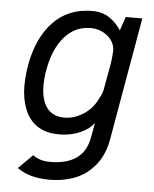

<svg xmlns="http://www.w3.org/2000/svg" viewBox="-55 -610 712 885"><g transform="rotate(5 301.0 -168.0)"><path d="M492.2 -549.8H568.8L469.2 19Q457 88.9 419.2 136.5Q381.3 184.1 327.1 206.1Q272.9 228 204.1 228Q114.3 228 57.1 187L123 122.1Q153.8 146 202.1 146Q279.3 146 324.7 114Q370.1 82 381.8 13.2L393.1 -50.8Q371.6 -21 328.4 -2.4Q285.2 16.1 232.9 16.1Q126 16.1 82.3 -66.2Q38.6 -148.4 63 -289.1Q85.9 -417.5 155.8 -490.7Q225.6 -564 336.9 -564Q384.3 -564 417.5 -540.8Q450.7 -517.6 470.2 -485.8ZM251 -63Q294.4 -63 337.6 -90.1Q380.9 -117.2 403.8 -167Q418.5 -190.9 421.9 -217.8L441.9 -328.1Q445.8 -350.6 448.2 -390.1Q446.8 -430.7 413.6 -457.8Q380.4 -484.9 335.9 -484.9Q263.7 -484.9 215.1 -429.2Q166.5 -373.5 148.9 -276.9Q131.3 -176.3 157.2 -119.6Q183.1 -63 251 -63Z"/></g></svg>

Font: Stilu
Style: Italic
Weight: 400
Italic angle: -10°
Designer: Genilson Lima Santos
Foundry: Genilson Lima Santos
Version: Version 1.200;PS 001.200;hotconv 1.0.88;makeotf.lib2.5.64775